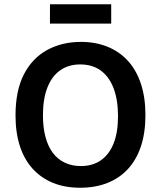

<svg xmlns="http://www.w3.org/2000/svg" viewBox="-20 -870 757 903"><path d="M357 13Q285 13 229 -10Q173 -33 133.5 -76.5Q94 -120 73.5 -183Q53 -246 53 -327Q53 -444 92.5 -520.5Q132 -597 202 -635Q272 -673 361 -673Q429 -673 485 -650.5Q541 -628 581 -584.5Q621 -541 642.5 -476.5Q664 -412 664 -329Q664 -246 643 -182.5Q622 -119 582 -75.5Q542 -32 485 -9.5Q428 13 357 13ZM360 -89Q416 -89 455 -116.5Q494 -144 514.5 -196Q535 -248 535 -323Q535 -401 514 -455.5Q493 -510 453.5 -538.5Q414 -567 357 -567Q303 -567 263.5 -539.5Q224 -512 203 -458.5Q182 -405 182 -328Q182 -270 194 -225.5Q206 -181 228.5 -151Q251 -121 284.5 -105Q318 -89 360 -89ZM215 -759V-850H503V-759Z"/></svg>

Font: Bricolage Grotesque 17pt SemiBold
Style: Regular
Weight: 600
Version: Version 1.001;gftools[0.9.33.dev8+g029e19f]